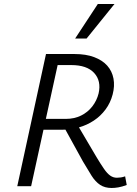

<svg xmlns="http://www.w3.org/2000/svg" viewBox="-20 -927 682 956"><path d="M66 0 209 -658H351Q408 -658 449 -642.5Q490 -627 514 -600Q538 -573 545 -536Q552 -499 541 -457Q530 -415 505.5 -382Q481 -349 447 -326.5Q413 -304 372.5 -292.5Q332 -281 289 -281H155L165 -335H307Q350 -335 383.5 -351.5Q417 -368 439.5 -397Q462 -426 471 -462Q485 -524 449 -563.5Q413 -603 335 -603H267L135 0ZM536 9Q502 9 478.5 -6.5Q455 -22 436 -52Q417 -82 393 -123L295 -301L356 -322L461 -144Q482 -109 498 -86Q514 -63 529 -52.5Q544 -42 562 -42Q571 -42 581.5 -43.5Q592 -45 603 -49L611 -6Q587 3 569 6Q551 9 536 9ZM354 -735 467 -907H550L411 -735Z"/></svg>

Font: Ysabeau Infant
Style: Italic
Weight: 400
Italic angle: -12°
Designer: Christian Thalmann (Catharsis Fonts)
Version: Version 2.001;gftools[0.9.30]; featfreeze: ss01,ss02,lnum